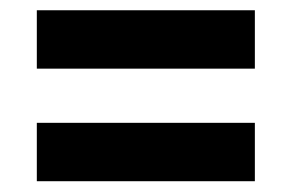

<svg xmlns="http://www.w3.org/2000/svg" viewBox="-20 -562 554 365"><path d="M50 -431.5V-542.5H464.5V-431.5ZM50 -217.5V-328.5H464.5V-217.5Z"/></svg>

Font: Encode Sans Condensed
Style: Bold
Weight: 700
Width: 3
Designer: Multiple Designers
Foundry: Impallari Type
Version: Version 3.000; ttfautohint (v1.8.3) -l 8 -r 50 -G 200 -x 14 